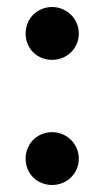

<svg xmlns="http://www.w3.org/2000/svg" viewBox="-20 -520 298 547"><path d="M53 -68Q53 -83.5 58.8 -97.5Q64.5 -111.5 74.5 -121.5Q84.5 -131.5 98.5 -137.5Q112.5 -143.5 128.5 -143.5Q144.5 -143.5 158.2 -137.5Q172 -131.5 182.2 -121.5Q192.5 -111.5 198.5 -97.5Q204.5 -83.5 204.5 -68Q204.5 -52 198.5 -38.2Q192.5 -24.5 182.2 -14.5Q172 -4.5 158.2 1.2Q144.5 7 128.5 7Q112.5 7 98.5 1.2Q84.5 -4.5 74.5 -14.5Q64.5 -24.5 58.8 -38.2Q53 -52 53 -68ZM53 -424.5Q53 -440 58.8 -454Q64.5 -468 74.5 -478Q84.5 -488 98.5 -494Q112.5 -500 128.5 -500Q144.5 -500 158.2 -494Q172 -488 182.2 -478Q192.5 -468 198.5 -454Q204.5 -440 204.5 -424.5Q204.5 -408.5 198.5 -394.8Q192.5 -381 182.2 -371Q172 -361 158.2 -355.2Q144.5 -349.5 128.5 -349.5Q112.5 -349.5 98.5 -355.2Q84.5 -361 74.5 -371Q64.5 -381 58.8 -394.8Q53 -408.5 53 -424.5Z"/></svg>

Font: LatoLatin
Style: Bold
Weight: 700
Designer: Lukasz Dziedzic with Adam Twardoch and Botio Nikoltchev
Foundry: tyPoland Lukasz Dziedzic
Version: Version 2.015; 2015-08-06; http://www.latofonts.com/